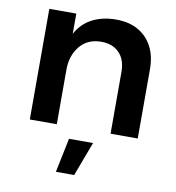

<svg xmlns="http://www.w3.org/2000/svg" viewBox="-84 -613 834 911"><g transform="rotate(10 333.0 -157.5)"><path d="M470 -298Q470 -356 438.5 -389Q407 -422 351 -422Q286 -422 248.5 -376.5Q211 -331 211 -262H176Q176 -360 203.5 -420.5Q231 -481 282.5 -509.5Q334 -538 403 -538Q465 -538 509 -513Q553 -488 577 -442.5Q601 -397 601 -333V0H470ZM81 -533H211V0H81ZM280 58H396L334 223H246Z"/></g></svg>

Font: Alexandria Medium
Style: Regular
Weight: 500
Designer: Mohamed Gaber
Foundry: Kief Type Foundry
Version: Version 5.100